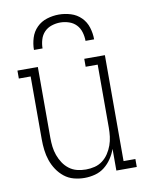

<svg xmlns="http://www.w3.org/2000/svg" viewBox="-85 -811 670 880"><g transform="rotate(-10 250.0 -371.0)"><path d="M237 8Q212 8 187.5 1.5Q163 -5 143.5 -20.5Q124 -36 110 -57Q96 -78 88 -101.5Q80 -125 77 -150Q74 -175 74 -200V-493H19V-530H114V-200Q114 -179 116.5 -158.5Q119 -138 126 -118.5Q133 -99 144.5 -81.5Q156 -64 172.5 -51.5Q189 -39 209 -34Q229 -29 250 -29Q271 -29 291 -34Q311 -39 327.5 -51.5Q344 -64 355.5 -81.5Q367 -99 374 -118.5Q381 -138 383.5 -158.5Q386 -179 386 -200V-493H330V-530H426V-37H481V0H386V-101Q378 -78 364 -57Q350 -36 330.5 -20.5Q311 -5 286.5 1.5Q262 8 237 8ZM110 -610Q110 -638 118.5 -665.5Q127 -693 147 -713Q167 -733 194.5 -741.5Q222 -750 250 -750Q278 -750 305.5 -741.5Q333 -733 353 -713Q373 -693 381.5 -665.5Q390 -638 390 -610H350Q350 -630 344 -650.5Q338 -671 324 -685.5Q310 -700 290 -706.5Q270 -713 250 -713Q230 -713 210 -706.5Q190 -700 176 -685.5Q162 -671 156 -650.5Q150 -630 150 -610Z"/></g></svg>

Font: Iosevka Slab Extralight
Style: Regular
Weight: 200
Monospace: yes
Designer: Belleve Invis
Foundry: Belleve Invis
Version: Version 11.1.1; ttfautohint (v1.8.3)